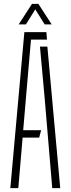

<svg xmlns="http://www.w3.org/2000/svg" viewBox="-20 -965 362 985"><path d="M33 0 105 -800H218L221 -762H139L113 -461L99 -297H191L181 -259H96L74 0ZM248 0 209 -463 185 -726H223L289 0ZM76 -840 144 -945H177L245 -840H209L161 -917L113 -840Z"/></svg>

Font: Big Shoulders Stencil Text SC Thin
Style: Regular
Weight: 100
Designer: Patric King
Foundry: XO Type Co
Version: Version 2.001